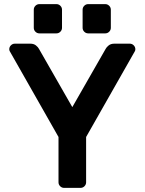

<svg xmlns="http://www.w3.org/2000/svg" viewBox="-20 -912 702 932"><path d="M25 0ZM637 -673Q637 -668 635 -664L398 -247V-27Q398 -16 390 -8Q382 0 371 0H291Q280 0 272 -8Q264 -16 264 -27V-247L27 -664Q25 -668 25 -673Q25 -684 33 -692Q41 -700 52 -700H127Q144 -700 154.5 -691.5Q165 -683 169 -675L331 -392L493 -675Q497 -683 507.5 -691.5Q518 -700 535 -700H610Q621 -700 629 -692Q637 -684 637 -673ZM281 -865V-777Q281 -766 273 -758Q265 -750 254 -750H171Q160 -750 152 -758Q144 -766 144 -777V-865Q144 -876 152 -884Q160 -892 171 -892H254Q265 -892 273 -884Q281 -876 281 -865ZM518 -865V-777Q518 -766 510 -758Q502 -750 491 -750H408Q397 -750 389 -758Q381 -766 381 -777V-865Q381 -876 389 -884Q397 -892 408 -892H491Q502 -892 510 -884Q518 -876 518 -865Z"/></svg>

Font: Hezaedrus Medium
Style: Regular
Weight: 500
Designer: Hubert & Fischer
Foundry: Hubert & Fischer
Version: Version 1.10;September 3, 2019;FontCreator 11.5.0.2425 64-bi